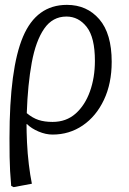

<svg xmlns="http://www.w3.org/2000/svg" viewBox="-20 -539 530 789"><path d="M36 230 26 225Q23 191 21.5 164Q20 137 19.5 106Q19 75 19 28Q19 -257 74.5 -388Q130 -519 255 -519Q337 -519 388 -460Q439 -401 439 -285Q439 -196 407 -128.5Q375 -61 320 -23.5Q265 14 196 14Q168 14 138.5 1.5Q109 -11 91 -29H89Q89 2 91 46.5Q93 91 98.5 136.5Q104 182 111 216ZM196 -38Q252 -38 290.5 -72Q329 -106 349.5 -163Q370 -220 370 -289Q370 -385 336.5 -428Q303 -471 253 -471Q196 -471 161.5 -421Q127 -371 110.5 -281.5Q94 -192 90 -74Q114 -54 138.5 -46Q163 -38 196 -38Z"/></svg>

Font: Literata 12pt Light
Style: Italic
Weight: 300
Italic angle: -2°
Designer: Latin by Veronika Burian and Jose Scaglione. Greek by Irene Vlachou. Cyrillic by Vera Evstafieva
Foundry: TypeTogether
Version: Version 3.002